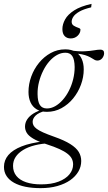

<svg xmlns="http://www.w3.org/2000/svg" viewBox="-94 -720 558 994"><path d="M410 -406.5Q402.5 -406.5 396 -410Q389.5 -413.5 381.2 -418.8Q373 -424 360.5 -429.5Q348 -435 328.5 -439Q309 -443 279.5 -444L266 -459Q314 -453 344 -454.5Q374 -456 393 -459.5Q412 -463 426 -463Q435 -463 440 -458.5Q445 -454 445 -445Q445 -437.5 442.2 -430.5Q439.5 -423.5 434.8 -418Q430 -412.5 423.8 -409.5Q417.5 -406.5 410 -406.5ZM149 -158.5Q170.5 -158.5 191.5 -170.2Q212.5 -182 231 -203Q249.5 -224 263.2 -251.2Q277 -278.5 284.8 -309.8Q292.5 -341 292.5 -373Q292 -412.5 280 -430Q268 -447.5 244 -447Q222 -447 201 -435.2Q180 -423.5 161.8 -402.8Q143.5 -382 129.8 -354.5Q116 -327 108 -296Q100 -265 100.5 -232.5Q101 -193.5 112.8 -176Q124.5 -158.5 149 -158.5ZM244 -464.5Q276 -464.5 297.2 -451.5Q318.5 -438.5 329 -415.2Q339.5 -392 339.5 -361Q339.5 -320.5 325 -281.2Q310.5 -242 284.8 -210.5Q259 -179 224.2 -160Q189.5 -141 149 -141Q117 -141 95.8 -154Q74.5 -167 64 -190.2Q53.5 -213.5 53.5 -244Q53.5 -284.5 67.8 -323.8Q82 -363 108 -394.8Q134 -426.5 168.5 -445.5Q203 -464.5 244 -464.5ZM116 254Q73 254 38.2 247Q3.5 240 -21.5 226Q-46.5 212 -60 191.5Q-73.5 171 -73.5 144Q-73.5 109.5 -50.8 82.8Q-28 56 18 37.8Q64 19.5 135 11.5L167 12.5V21.5Q122.5 23 86.8 32Q51 41 25.8 56.5Q0.5 72 -13 92.5Q-26.5 113 -26.5 139Q-26.5 169.5 -9 191Q8.5 212.5 41.2 223.5Q74 234.5 118.5 234.5Q172.5 234.5 209.5 220.2Q246.5 206 265.5 182.5Q284.5 159 284.5 131.5Q284.5 115.5 277.8 101.8Q271 88 255.2 75.8Q239.5 63.5 213.2 51.5Q187 39.5 148 27Q101.5 12 77.2 -2.8Q53 -17.5 44.2 -32.8Q35.5 -48 35.5 -64.5Q35.5 -84.5 46.5 -101.5Q57.5 -118.5 78.2 -131.8Q99 -145 128.5 -153.5L140.5 -146Q106 -137 90.5 -121.8Q75 -106.5 75 -89Q75 -79.5 79.5 -70.8Q84 -62 96 -53Q108 -44 129.8 -34.2Q151.5 -24.5 185.5 -12.5Q239.5 6.5 270.2 26Q301 45.5 313.8 66.8Q326.5 88 326.5 113.5Q326.5 142.5 311.8 168Q297 193.5 269.5 212.8Q242 232 203.2 243Q164.5 254 116 254ZM322.5 -567Q322.5 -549 308 -535Q293.5 -521 272 -521Q252.5 -521 240.8 -533.2Q229 -545.5 229 -569.5Q229 -594 243 -619.5Q257 -645 290 -666.2Q323 -687.5 380 -700L378 -682Q338.5 -672.5 316.5 -659.8Q294.5 -647 285.8 -633.5Q277 -620 277 -607.5Q277 -593.5 288.2 -586.8Q299.5 -580 311 -576.2Q322.5 -572.5 322.5 -567Z"/></svg>

Font: Newsreader 36pt Light
Style: Italic
Weight: 300
Italic angle: -17°
Designer: Hugues Gentile
Foundry: Production Type
Version: Version 1.003